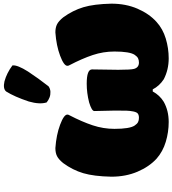

<svg xmlns="http://www.w3.org/2000/svg" viewBox="31 -930 908 1011"><g transform="rotate(-90 485.5 -425.0)"><path d="M520 -75.2H508.8Q489.3 -38.6 454.1 -17.1Q407.7 8.8 348.1 8.8Q294.9 8.8 243.7 -6.6Q192.4 -22 154.8 -55.2Q112.8 -93.8 86.4 -155.5Q60.1 -217.3 60.1 -293Q62 -385.3 78.6 -441.2Q95.2 -497.1 131.8 -546.9Q151.4 -570.8 168.5 -579.3Q185.5 -587.9 210.9 -587.9Q280.3 -583 333.7 -563Q387.2 -543 387.2 -524.9Q387.2 -519.5 383.8 -514.2Q349.1 -447.3 330.6 -391.4Q312 -335.4 312 -276.9Q312 -236.8 316.4 -210Q320.8 -183.1 329.6 -170.2Q338.4 -157.2 347.7 -152.6Q356.9 -147.9 370.1 -147.9Q384.3 -147.9 392.1 -153.6Q399.9 -159.2 403.6 -177.7Q407.2 -196.3 407.7 -213.1Q408.2 -230 408.2 -270.5Q408.2 -274.4 408.2 -276.9L405.8 -382.8Q405.8 -396.5 451.2 -410.2Q501 -422.9 549.8 -422.9Q625 -422.9 625 -395L623 -256.8Q623 -190.4 627.9 -173.3Q635.3 -147.9 661.1 -147.9Q674.3 -147.9 683.6 -152.6Q692.9 -157.2 701.7 -170.2Q710.4 -183.1 714.8 -210Q719.2 -236.8 719.2 -276.9Q719.2 -335.4 700.7 -391.1Q682.1 -446.8 647 -514.2Q644 -518.6 644 -524.9Q644 -543 697.3 -563Q750.5 -583 819.8 -587.9Q845.2 -587.9 862.3 -579.3Q879.4 -570.8 898.9 -546.9Q935.5 -496.6 952.4 -440.7Q969.2 -384.8 971.2 -293Q971.2 -216.8 944.6 -155.3Q918 -93.8 875 -55.2Q838.4 -22 787.4 -6.6Q736.3 8.8 683.1 8.8Q623.5 8.8 573.2 -17.1Q537.6 -40.5 520 -75.2ZM508.8 -847.2Q523.4 -864.7 562 -856Q606.4 -843.8 646 -814Q649.4 -788.1 613.8 -731.9Q578.1 -677.7 536.1 -624Q523.4 -614.7 507.3 -614Q491.2 -613.3 477.3 -618.7Q463.4 -624 451.2 -633.8Q439.5 -669.9 456.1 -728Q481.4 -803.7 508.8 -847.2Z"/></g></svg>

Font: GGS TheRock Black
Style: Regular
Weight: 900
Designer: Rodrigo Fuenzalida (2012); Goodgame Studios (2014)
Foundry: Rodrigo Fuenzalida,2012;  GGS,2014
Version: Version 1.002 | FøM Mod